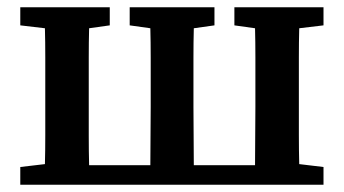

<svg xmlns="http://www.w3.org/2000/svg" viewBox="-20 -510 950 530"><path d="M627 -440V-490H873V-440L806 -432Q805 -394 805 -351.5Q805 -309 805 -274V-215Q805 -180 805 -137.5Q805 -95 806 -57L873 -49V0H36V-49L104 -57Q105 -95 105 -137.5Q105 -180 105 -215V-274Q105 -309 105 -351.5Q105 -394 104 -432L36 -440V-490H283V-440L226 -432Q225 -394 225 -351.5Q225 -309 225 -274V-215Q225 -179 225 -135.5Q225 -92 226 -54H395Q395 -92 395.5 -135.5Q396 -179 396 -215V-274Q396 -309 396 -351.5Q396 -394 395 -432L338 -440V-490H572V-440L515 -432Q514 -394 514 -351.5Q514 -309 514 -274V-215Q514 -179 514.5 -135.5Q515 -92 515 -54H684Q684 -92 684.5 -135.5Q685 -179 685 -215V-274Q685 -309 685 -351.5Q685 -394 684 -432Z"/></svg>

Font: Source Serif 4 SmText Semibold
Style: Regular
Weight: 600
Designer: Frank Grießhammer
Foundry: Adobe
Version: Version 4.005;hotconv 1.1.0;makeotfexe 2.6.0